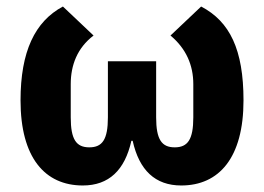

<svg xmlns="http://www.w3.org/2000/svg" viewBox="-20 -557 810 589"><path d="M459 -197V-369H311V-197C311 -129 294 -105 254 -105C214 -105 197 -129 197 -197V-299C197 -357 217 -410 267 -448L173 -537C87 -491 43 -399 43 -249C43 -73 118 12 234 12C314 12 363 -35 383 -125H387C407 -35 456 12 536 12C652 12 727 -73 727 -249C727 -405 685 -491 597 -537L503 -448C551 -408 573 -357 573 -299V-197C573 -129 556 -105 516 -105C476 -105 459 -129 459 -197Z"/></svg>

Font: Braiins Sans
Style: Bold
Weight: 700
Designer: Mike Abbink, Paul van der Laan, Pieter van Rosmalen, Jiri Chlebus, Lubos Buracinsky
Foundry: Bold Monday, Sudetype
Version: Version 1.000;hotconv 1.0.109;makeotfexe 2.5.65596